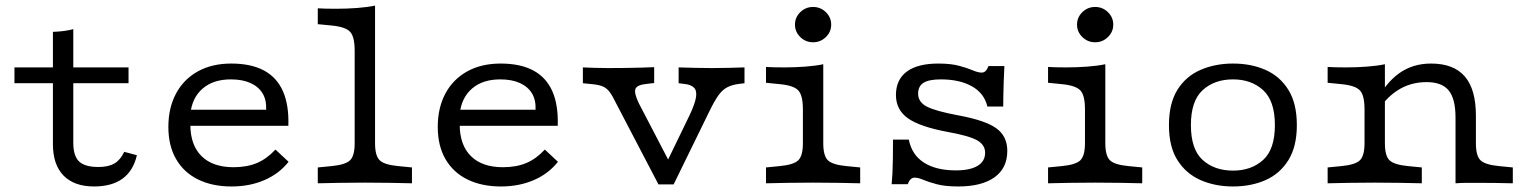

<svg xmlns="http://www.w3.org/2000/svg" viewBox="-20 -653 5454 684"><path d="M315.3 11.3Q244.4 11.3 206.5 -27.4Q168.5 -66.1 168.5 -139.5V-206.5H241.1V-144.4Q241.1 -97.6 261.7 -77.8Q282.3 -58.1 330.6 -58.1Q366.1 -58.1 387.5 -70.6Q408.9 -83.1 422.6 -112.1L467.7 -100Q454.8 -44.4 416.5 -16.5Q378.2 11.3 315.3 11.3ZM168.5 -206.5V-539.5Q190.3 -540.3 208.5 -542.7Q226.6 -545.2 241.1 -549.2V-206.5ZM31.5 -356.5V-412.9H437.9V-356.5Z M804.8 11.3Q736.3 11.3 685.5 -13.7Q634.7 -38.7 607.3 -86.3Q579.8 -133.9 579.8 -200.8Q579.8 -268.5 606.9 -319.4Q633.9 -370.2 684.3 -398.4Q734.7 -426.6 804 -426.6Q874.2 -426.6 920.2 -402Q966.1 -377.4 987.9 -328.2Q1009.7 -279 1007.3 -204.8H624.2L623.4 -262.1H928.2Q929.8 -296.8 915.3 -320.6Q900.8 -344.4 872.2 -357.3Q843.5 -370.2 802.4 -370.2Q740.3 -370.2 702.4 -337.9Q664.5 -305.6 658.1 -247.6L660.5 -245.2Q659.7 -239.5 658.9 -229.8Q658.1 -220.2 658.1 -209.7Q658.1 -136.3 698 -96.8Q737.9 -57.3 812.1 -57.3Q859.7 -57.3 895.2 -72.2Q930.6 -87.1 961.3 -120.2L1008.1 -76.6Q974.2 -33.9 921.8 -11.3Q869.4 11.3 804.8 11.3Z M1279.8 -2.4Q1226.6 -2.4 1187.9 -1.6Q1149.2 -0.8 1112.1 0V-56.5L1161.3 -61.3Q1211.3 -66.1 1227.4 -82.3Q1243.5 -98.4 1243.5 -142.7V-206.5H1316.1V-142.7Q1316.1 -98.4 1332.3 -82.3Q1348.4 -66.1 1398.4 -61.3L1447.6 -56.5V0Q1410.5 -0.8 1371.8 -1.6Q1333.1 -2.4 1279.8 -2.4ZM1243.5 -206.5V-472.6Q1243.5 -521.8 1227.4 -539.5Q1211.3 -557.3 1161.3 -562.1L1112.1 -566.9V-623.4Q1123.4 -622.6 1140.3 -622.2Q1157.3 -621.8 1177.4 -621.8Q1216.1 -621.8 1252.8 -624.6Q1289.5 -627.4 1316.1 -633.1V-623.4V-206.5Z M1764.5 11.3Q1696 11.3 1645.2 -13.7Q1594.4 -38.7 1566.9 -86.3Q1539.5 -133.9 1539.5 -200.8Q1539.5 -268.5 1566.5 -319.4Q1593.5 -370.2 1644 -398.4Q1694.4 -426.6 1763.7 -426.6Q1833.9 -426.6 1879.8 -402Q1925.8 -377.4 1947.6 -328.2Q1969.4 -279 1966.9 -204.8H1583.9L1583.1 -262.1H1887.9Q1889.5 -296.8 1875 -320.6Q1860.5 -344.4 1831.9 -357.3Q1803.2 -370.2 1762.1 -370.2Q1700 -370.2 1662.1 -337.9Q1624.2 -305.6 1617.7 -247.6L1620.2 -245.2Q1619.4 -239.5 1618.5 -229.8Q1617.7 -220.2 1617.7 -209.7Q1617.7 -136.3 1657.7 -96.8Q1697.6 -57.3 1771.8 -57.3Q1819.4 -57.3 1854.8 -72.2Q1890.3 -87.1 1921 -120.2L1967.7 -76.6Q1933.9 -33.9 1881.5 -11.3Q1829 11.3 1764.5 11.3Z M2325.8 4 2174.2 -286.3Q2162.1 -311.3 2152.4 -324.6Q2142.7 -337.9 2129 -344.4Q2115.3 -350.8 2089.5 -353.2L2056.5 -356.5V-412.9Q2071 -412.1 2097.6 -411.3Q2124.2 -410.5 2146.8 -410.5H2149.2H2146.8Q2173.4 -410.5 2204.8 -410.9Q2236.3 -411.3 2264.5 -412.1Q2292.7 -412.9 2310.5 -413.7V-357.3L2283.1 -354Q2250 -350.8 2244 -336.7Q2237.9 -322.6 2255.6 -285.5L2375.8 -54.8L2349.2 -62.1L2437.1 -243.5Q2456.5 -284.7 2459.7 -307.7Q2462.9 -330.6 2452 -341.1Q2441.1 -351.6 2417.7 -354L2397.6 -356.5V-412.9Q2425 -412.1 2455.2 -411.3Q2485.5 -410.5 2515.3 -410.5Q2546 -410.5 2576.2 -411.3Q2606.5 -412.1 2632.3 -412.9V-356.5L2612.1 -354Q2587.1 -350.8 2569.8 -341.5Q2552.4 -332.3 2537.9 -311.3Q2523.4 -290.3 2504.8 -251.6L2379.8 4Z M2840.3 -206.5V-263.7Q2840.3 -312.9 2824.2 -330.6Q2808.1 -348.4 2758.1 -353.2L2708.9 -358.1V-414.5Q2720.2 -413.7 2737.1 -413.3Q2754 -412.9 2774.2 -412.9Q2812.9 -412.9 2849.6 -415.7Q2886.3 -418.5 2912.9 -424.2V-414.5V-206.5ZM2876.6 -2.4Q2823.4 -2.4 2784.7 -1.6Q2746 -0.8 2708.9 0V-56.5L2758.1 -61.3Q2808.1 -66.1 2824.2 -82.3Q2840.3 -98.4 2840.3 -142.7V-206.5H2912.9V-142.7Q2912.9 -98.4 2929 -82.3Q2945.2 -66.1 2995.2 -61.3L3044.4 -56.5V0Q3007.3 -0.8 2968.5 -1.6Q2929.8 -2.4 2876.6 -2.4ZM2876.6 -502.4Q2850 -502.4 2831 -521Q2812.1 -539.5 2812.1 -565.3Q2812.1 -591.1 2831 -609.7Q2850 -628.2 2876.6 -628.2Q2903.2 -628.2 2922.2 -609.7Q2941.1 -591.1 2941.1 -565.3Q2941.1 -539.5 2922.2 -521Q2903.2 -502.4 2876.6 -502.4Z M3393.5 11.3Q3346.8 11.3 3316.9 3.2Q3287.1 -4.8 3269 -12.5Q3250.8 -20.2 3237.9 -20.2Q3222.6 -20.2 3213.7 3.2H3156.5Q3158.1 -12.1 3159.3 -35.1Q3160.5 -58.1 3160.9 -88.7Q3161.3 -119.4 3161.3 -155.6H3217.7Q3228.2 -101.6 3271.4 -73.8Q3314.5 -46 3385.5 -46Q3435.5 -46 3462.5 -62.1Q3489.5 -78.2 3489.5 -108.9Q3489.5 -137.1 3460.9 -153.2Q3432.3 -169.4 3355.6 -183.1Q3256.5 -201.6 3214.1 -231.9Q3171.8 -262.1 3171.8 -314.5Q3171.8 -369.4 3210.5 -398Q3249.2 -426.6 3322.6 -426.6Q3367.7 -426.6 3397.2 -418.5Q3426.6 -410.5 3445.6 -402.4Q3464.5 -394.4 3476.6 -394.4Q3485.5 -394.4 3491.1 -400Q3496.8 -405.6 3501.6 -417.7H3558.1Q3556.5 -386.3 3555.6 -358.9Q3554.8 -331.5 3554.4 -310.1Q3554 -288.7 3554 -273.4H3497.6Q3486.3 -321 3442.3 -345.6Q3398.4 -370.2 3331.5 -370.2Q3289.5 -370.2 3270.2 -358.1Q3250.8 -346 3250.8 -319.4Q3250.8 -289.5 3281.5 -273.4Q3312.1 -257.3 3394.4 -241.9Q3490.3 -224.2 3529.4 -196Q3568.5 -167.7 3568.5 -115.3Q3568.5 -54 3523 -21.4Q3477.4 11.3 3393.5 11.3Z M3845.2 -206.5V-263.7Q3845.2 -312.9 3829 -330.6Q3812.9 -348.4 3762.9 -353.2L3713.7 -358.1V-414.5Q3725 -413.7 3741.9 -413.3Q3758.9 -412.9 3779 -412.9Q3817.7 -412.9 3854.4 -415.7Q3891.1 -418.5 3917.7 -424.2V-414.5V-206.5ZM3881.5 -2.4Q3828.2 -2.4 3789.5 -1.6Q3750.8 -0.8 3713.7 0V-56.5L3762.9 -61.3Q3812.9 -66.1 3829 -82.3Q3845.2 -98.4 3845.2 -142.7V-206.5H3917.7V-142.7Q3917.7 -98.4 3933.9 -82.3Q3950 -66.1 4000 -61.3L4049.2 -56.5V0Q4012.1 -0.8 3973.4 -1.6Q3934.7 -2.4 3881.5 -2.4ZM3881.5 -502.4Q3854.8 -502.4 3835.9 -521Q3816.9 -539.5 3816.9 -565.3Q3816.9 -591.1 3835.9 -609.7Q3854.8 -628.2 3881.5 -628.2Q3908.1 -628.2 3927 -609.7Q3946 -591.1 3946 -565.3Q3946 -539.5 3927 -521Q3908.1 -502.4 3881.5 -502.4Z M4372.6 11.3Q4308.9 11.3 4257.3 -11.3Q4205.6 -33.9 4175 -81.9Q4144.4 -129.8 4144.4 -207.3Q4144.4 -284.7 4174.6 -333.1Q4204.8 -381.5 4256.9 -404Q4308.9 -426.6 4372.6 -426.6Q4437.1 -426.6 4488.3 -404Q4539.5 -381.5 4569.8 -333.1Q4600 -284.7 4600 -207.3Q4600 -130.6 4569.8 -82.3Q4539.5 -33.9 4488.3 -11.3Q4437.1 11.3 4372.6 11.3ZM4372.6 -45.2Q4437.9 -45.2 4479.8 -83.1Q4521.8 -121 4521.8 -207.3Q4521.8 -293.5 4479.8 -331.9Q4437.9 -370.2 4372.6 -370.2Q4306.5 -370.2 4264.5 -331.9Q4222.6 -293.5 4222.6 -207.3Q4222.6 -121 4264.5 -83.1Q4306.5 -45.2 4372.6 -45.2Z M4877.4 -2.4Q4824.2 -2.4 4785.5 -1.6Q4746.8 -0.8 4709.7 0V-56.5L4758.9 -61.3Q4808.9 -66.1 4825 -82.3Q4841.1 -98.4 4841.1 -142.7V-206.5H4913.7V-142.7Q4913.7 -98.4 4929.8 -82.3Q4946 -66.1 4996 -61.3L5045.2 -56.5V0Q5008.1 -0.8 4969.4 -1.6Q4930.6 -2.4 4877.4 -2.4ZM4841.1 -206.5V-263.7Q4841.1 -312.9 4825 -330.6Q4808.9 -348.4 4758.9 -353.2L4709.7 -358.1V-414.5Q4721 -413.7 4737.9 -413.3Q4754.8 -412.9 4775 -412.9Q4813.7 -412.9 4850.4 -415.7Q4887.1 -418.5 4913.7 -424.2V-414.5V-206.5ZM5165.3 -206.5V-233.9Q5165.3 -300.8 5141.1 -330.6Q5116.9 -360.5 5062.1 -360.5Q5004 -360.5 4958.1 -330.6Q4912.1 -300.8 4879 -242.7L4880.6 -287.1Q4914.5 -355.6 4963.3 -391.1Q5012.1 -426.6 5078.2 -426.6Q5158.9 -426.6 5198.4 -380.6Q5237.9 -334.7 5237.9 -241.1V-206.5ZM5165.3 0V-206.5H5237.9V-142.7Q5237.9 -98.4 5254 -82.3Q5270.2 -66.1 5320.2 -61.3L5369.4 -56.5V0Q5341.9 -0.8 5306.9 -1.2Q5271.8 -1.6 5249.2 -1.6Q5226.6 -1.6 5206.9 -1.6Q5187.1 -1.6 5165.3 0Z"/></svg>

Font: Playfair 5pt SemiExpanded Light
Style: Regular
Weight: 300
Width: 6
Designer: Claus Eggers Sørensen
Foundry: Claus Eggers Sørensen
Version: Version 2.203